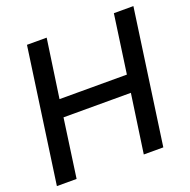

<svg xmlns="http://www.w3.org/2000/svg" viewBox="-132 -879 998 1007"><g transform="rotate(-20 367.0 -375.0)"><path d="M717 -750 611 0H502L549 -327H173L127 0H17L123 -750H233L186 -424H562L608 -750Z"/></g></svg>

Font: Oakes Grotesk Medium
Style: Italic
Weight: 500
Italic angle: -8°
Designer: Samuel Oakes
Foundry: Samuel Oakes
Version: Version 1.000;PS 001.000;hotconv 1.0.88;makeotf.lib2.5.64775